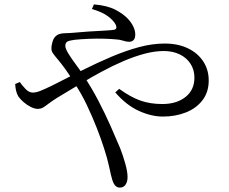

<svg xmlns="http://www.w3.org/2000/svg" viewBox="-20 -799 1040 873"><path d="M525 54Q513 54 504.5 45.5Q496 37 490 17Q485 1 477 -37.5Q469 -76 453 -125Q440 -166 420.5 -216Q401 -266 375.5 -320Q350 -374 316 -425Q293 -463 276.5 -485.5Q260 -508 246 -525Q232 -541 220.5 -557Q209 -573 217 -602Q221 -621 230 -631Q239 -641 251 -644.5Q263 -648 276 -648Q289 -648 300 -649Q342 -653 381 -655.5Q420 -658 450 -659.5Q480 -661 495 -663Q516 -665 506 -687Q497 -705 471.5 -724.5Q446 -744 398 -758L407 -779Q468 -774 505 -754.5Q542 -735 562 -713Q577 -697 586 -678.5Q595 -660 595 -642Q595 -625 587.5 -617Q580 -609 567 -609Q554 -609 540 -614Q526 -619 506 -620Q486 -622 453 -623Q420 -624 384 -622.5Q348 -621 319 -618Q296 -615 286.5 -610Q277 -605 277 -590Q277 -578 291.5 -554.5Q306 -531 326 -504.5Q346 -478 360 -455Q397 -399 427 -341.5Q457 -284 481.5 -229Q506 -174 526 -126Q539 -93 549.5 -55.5Q560 -18 560 6Q560 27 551 40.5Q542 54 525 54ZM721 -269Q668 -269 611 -295Q554 -321 504 -379L522 -395Q573 -358 617.5 -342Q662 -326 718 -326Q783 -326 823.5 -358Q864 -390 864 -446Q864 -482 846 -509.5Q828 -537 796.5 -552Q765 -567 725 -567Q683 -567 636.5 -554.5Q590 -542 541 -521Q492 -500 442 -473Q392 -446 341.5 -415.5Q291 -385 241 -355Q217 -340 202 -328.5Q187 -317 176.5 -310.5Q166 -304 151 -304Q138 -304 120.5 -312.5Q103 -321 87.5 -334.5Q72 -348 63 -361Q56 -374 53 -387Q50 -400 49 -417L70 -426Q81 -410 96.5 -394Q112 -378 129 -378Q145 -378 166.5 -387Q188 -396 215 -409Q287 -446 355 -480Q423 -514 488 -541.5Q553 -569 613 -585Q673 -601 729 -601Q789 -601 834 -579.5Q879 -558 904 -520Q929 -482 929 -433Q929 -380 900.5 -343Q872 -306 824.5 -287.5Q777 -269 721 -269Z"/></svg>

Font: Noto Serif SC ExtraLight
Style: Regular
Weight: 400
Version: Version 2.002-H1;hotconv 1.1.0;makeotfexe 2.6.0